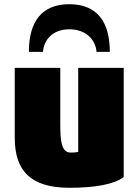

<svg xmlns="http://www.w3.org/2000/svg" viewBox="-20 -865 661 911"><path d="M50 -211C50 -55 125 26 310 26C426 26 520 11 567 -25V-543H351V-144C340 -142 328 -141 316 -141C270 -141 266 -198 266 -278V-543H50ZM184 -619C188 -675 229 -726 309 -726C389 -726 434 -675 438 -619H501C501 -760 442 -845 309 -845C176 -845 117 -760 117 -619Z"/></svg>

Font: Repo ExtraBlack
Style: Regular
Weight: 400
Designer: Stefan Peev
Foundry: Context Ltd
Version: Version 001.502